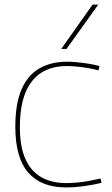

<svg xmlns="http://www.w3.org/2000/svg" viewBox="-20 -810 492 840"><path d="M47 -256Q47 -354 73.5 -417Q100 -480 151 -510Q202 -540 274 -540Q295 -540 319.5 -537.5Q344 -535 369 -531Q394 -527 415 -521L411 -502Q390 -508 366 -512Q342 -516 318 -518.5Q294 -521 272 -521Q207 -521 161 -492Q115 -463 91 -404Q67 -345 67 -253Q67 -170 90.5 -116Q114 -62 159.5 -35.5Q205 -9 270 -9Q293 -9 319 -11.5Q345 -14 371.5 -19Q398 -24 420 -29L424 -10Q392 -2 349.5 4Q307 10 269 10Q160 10 103.5 -55Q47 -120 47 -256ZM248 -596 385 -790H410L271 -596Z"/></svg>

Font: Georama ExtraCondensed Thin Thin
Style: Regular
Weight: 250
Version: Version 1.001